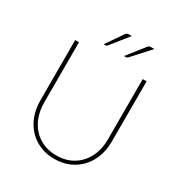

<svg xmlns="http://www.w3.org/2000/svg" viewBox="-207 -1050 1137 1206"><g transform="rotate(30 361.5 -447.0)"><path d="M102.5 0ZM361.5 -16Q416 -16 458.8 -35.2Q501.5 -54.5 531.2 -88Q561 -121.5 576.8 -166.8Q592.5 -212 592.5 -264V-703H620.5V-264Q620.5 -207 602.5 -157.2Q584.5 -107.5 550.8 -70.5Q517 -33.5 469.2 -12.2Q421.5 9 361.5 9Q301.5 9 253.5 -12.2Q205.5 -33.5 172 -70.5Q138.5 -107.5 120.5 -157.2Q102.5 -207 102.5 -264V-703H130V-265Q130 -213 145.8 -167.5Q161.5 -122 191.2 -88.2Q221 -54.5 264 -35.2Q307 -16 361.5 -16ZM398 -903 296 -775.5Q290.5 -769.5 284 -769.5H270.5L353 -890Q358.5 -897 363.8 -900Q369 -903 379 -903ZM561.5 -903 445.5 -775.5Q442 -772.5 439.5 -771Q437 -769.5 433 -769.5H418L513 -890Q518.5 -897.5 523.8 -900.2Q529 -903 539 -903Z"/></g></svg>

Font: Lato Thin
Style: Regular
Weight: 200
Designer: Lukasz Dziedzic
Foundry: tyPoland Lukasz Dziedzic
Version: Version 2.007; 2014-02-27